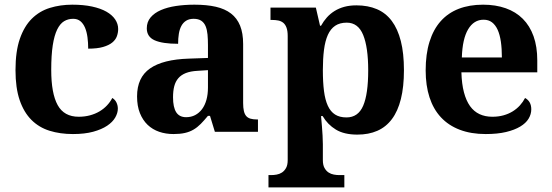

<svg xmlns="http://www.w3.org/2000/svg" viewBox="-20 -569 2382 829"><path d="M294.9 9.8Q239.7 9.8 194.1 -4.4Q148.4 -18.6 115.7 -51.3Q83 -84 64.9 -136.7Q46.9 -189.5 46.9 -266.1Q46.9 -347.2 65.7 -401.4Q84.5 -455.6 117.4 -488.3Q150.4 -521 195.3 -534.9Q240.2 -548.8 292 -548.8Q340.3 -548.8 377.4 -540.8Q414.6 -532.7 439.5 -518.6Q464.4 -504.4 477.3 -485.1Q490.2 -465.8 490.2 -443.8Q490.2 -427.7 484.6 -412.4Q479 -397 464.6 -385.3Q450.2 -373.5 425 -366.2Q399.9 -358.9 360.8 -358.9Q360.8 -384.8 357.7 -408.2Q354.5 -431.6 347.2 -449.2Q339.8 -466.8 327.4 -477.3Q314.9 -487.8 295.9 -487.8Q273.9 -487.8 256.6 -477.3Q239.3 -466.8 226.8 -441.4Q214.4 -416 207.8 -373.5Q201.2 -331.1 201.2 -267.1Q201.2 -165.5 229 -115.2Q256.8 -64.9 319.8 -64.9Q345.7 -64.9 368.4 -71Q391.1 -77.1 409.7 -88.1Q428.2 -99.1 442.1 -114Q456.1 -128.9 464.8 -146Q477.1 -138.7 482.9 -126.2Q488.8 -113.8 488.8 -100.1Q488.8 -81.1 477.5 -61.5Q466.3 -42 442.6 -26.1Q418.9 -10.3 382.3 -0.2Q345.7 9.8 294.9 9.8Z M727.1 -148.9Q727.1 -106 740.7 -84.5Q754.4 -63 783.7 -63Q805.2 -63 822.5 -72Q839.8 -81.1 852.3 -97.7Q864.7 -114.3 871.3 -137.9Q877.9 -161.6 877.9 -190.9V-266.1L833 -263.2Q803.2 -261.7 782.7 -253.7Q762.2 -245.6 750 -231.4Q737.8 -217.3 732.4 -196.8Q727.1 -176.3 727.1 -148.9ZM815.9 -487.8Q796.9 -487.8 783.9 -479.7Q771 -471.7 763.2 -457.3Q755.4 -442.9 752.2 -423.1Q749 -403.3 749 -379.9Q681.6 -379.9 647.7 -395Q613.8 -410.2 613.8 -446.8Q613.8 -474.1 630.1 -493.7Q646.5 -513.2 674.6 -525.4Q702.6 -537.6 740 -543.2Q777.3 -548.8 819.8 -548.8Q872.6 -548.8 911.9 -539.8Q951.2 -530.8 977.3 -510.7Q1003.4 -490.7 1016.6 -458.3Q1029.8 -425.8 1029.8 -378.9V-124Q1029.8 -103.5 1033 -89.8Q1036.1 -76.2 1043 -68.1Q1049.8 -60.1 1061.5 -56.6Q1073.2 -53.2 1089.8 -53.2H1093.8V0H907.7L886.7 -68.8H877.9Q861.3 -48.8 846.7 -33.9Q832 -19 815.4 -9.3Q798.8 0.5 778.1 5.1Q757.3 9.8 729 9.8Q695.8 9.8 667.2 0Q638.7 -9.8 617.4 -30Q596.2 -50.3 584 -80.8Q571.8 -111.3 571.8 -152.8Q571.8 -234.4 627.7 -273.4Q683.6 -312.5 795.9 -315.9L877.9 -318.8V-374Q877.9 -398.9 876 -419.9Q874 -440.9 867.7 -456.1Q861.3 -471.2 848.9 -479.5Q836.4 -487.8 815.9 -487.8Z M1150.9 187Q1162.1 187 1174.6 184.8Q1187 182.6 1197.5 175.8Q1208 168.9 1215.1 156.2Q1222.2 143.6 1222.2 122.1V-413.1Q1222.2 -436 1217 -449.7Q1211.9 -463.4 1202.9 -470.7Q1193.8 -478 1181.4 -480.5Q1168.9 -482.9 1154.8 -482.9H1147.9V-536.1H1343.8L1361.8 -458H1366.2Q1377 -477.5 1391.4 -493.7Q1405.8 -509.8 1424.6 -521.5Q1443.4 -533.2 1466.8 -539.6Q1490.2 -545.9 1519 -545.9Q1568.8 -545.9 1607.2 -529.5Q1645.5 -513.2 1671.4 -478.8Q1697.3 -444.3 1710.7 -391.6Q1724.1 -338.9 1724.1 -266.1Q1724.1 -193.8 1710.9 -141.4Q1697.8 -88.9 1672.1 -54.7Q1646.5 -20.5 1609.1 -4.2Q1571.8 12.2 1522.9 12.2Q1465.8 12.2 1430.2 -9.5Q1394.5 -31.2 1373 -67.9H1366.2Q1368.2 -44.9 1370.1 -22.9Q1371.6 -4.4 1372.8 16.6Q1374 37.6 1374 53.2V122.1Q1374 143.6 1381.1 156.2Q1388.2 168.9 1398.7 175.8Q1409.2 182.6 1421.6 184.8Q1434.1 187 1444.8 187H1466.8V240.2H1139.2V187ZM1476.1 -62Q1526.4 -62 1548.1 -112.5Q1569.8 -163.1 1569.8 -265.1Q1569.8 -364.7 1548.1 -418Q1526.4 -471.2 1477.1 -471.2Q1447.3 -471.2 1427.2 -457.8Q1407.2 -444.3 1395.5 -418.2Q1383.8 -392.1 1378.9 -353.8Q1374 -315.4 1374 -266.1Q1374 -214.4 1378.9 -176Q1383.8 -137.7 1395.5 -112.3Q1407.2 -86.9 1426.8 -74.5Q1446.3 -62 1476.1 -62Z M2067.9 -483.9Q2025.9 -483.9 2001.2 -442.4Q1976.6 -400.9 1974.1 -320.8H2147Q2147 -358.9 2142.6 -389.2Q2138.2 -419.4 2128.7 -440.4Q2119.1 -461.4 2104.2 -472.7Q2089.4 -483.9 2067.9 -483.9ZM2077.1 9.8Q2013.7 9.8 1965.1 -8.8Q1916.5 -27.3 1883.8 -62.5Q1851.1 -97.7 1834.5 -148.7Q1817.9 -199.7 1817.9 -265.1Q1817.9 -335.4 1834.5 -388.7Q1851.1 -441.9 1882.8 -477.5Q1914.6 -513.2 1960.7 -531Q2006.8 -548.8 2065.9 -548.8Q2120.1 -548.8 2163.6 -533.4Q2207 -518.1 2237.3 -487.8Q2267.6 -457.5 2283.7 -412.6Q2299.8 -367.7 2299.8 -308.1V-256.8H1972.2Q1973.6 -206.5 1983.2 -170.4Q1992.7 -134.3 2009.5 -110.8Q2026.4 -87.4 2050.5 -76.2Q2074.7 -64.9 2106 -64.9Q2131.8 -64.9 2153.8 -71Q2175.8 -77.1 2193.6 -88.1Q2211.4 -99.1 2224.9 -114Q2238.3 -128.9 2247.1 -146Q2273.9 -131.3 2273.9 -97.2Q2273.9 -75.7 2262.2 -56.4Q2250.5 -37.1 2226.1 -22.5Q2201.7 -7.8 2164.8 1Q2127.9 9.8 2077.1 9.8Z"/></svg>

Font: Droid Serif
Style: Bold
Weight: 700
Designer: Monotype Design team
Foundry: Monotype Imaging Inc.
Version: Version 1.03